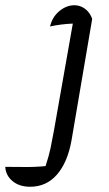

<svg xmlns="http://www.w3.org/2000/svg" viewBox="-146 -508 416 733"><path d="M206 -436 127 28Q112 112 71.5 158.5Q31 205 -31 205Q-72 205 -98 183.5Q-124 162 -126 129Q-93 129 -51.5 129.5Q-10 130 28 126Q41 86 47 57.5Q53 29 60 -10L132 -418Q86 -416 45 -407Q54 -444 81 -466Q108 -488 138 -488Q160 -488 178.5 -474.5Q197 -461 206 -436Z"/></svg>

Font: Piazzolla
Style: Italic
Weight: 400
Italic angle: -11.3°
Designer: Juan Pablo del Peral
Foundry: Huerta Tipografica
Version: Version 1.330